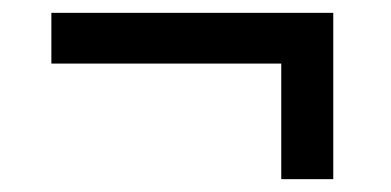

<svg xmlns="http://www.w3.org/2000/svg" viewBox="-20 -427 609 299"><path d="M418 -148V-328H60V-407H499V-148Z"/></svg>

Font: Noto Serif Black
Style: Regular
Weight: 900
Designer: Monotype Design Team
Foundry: Monotype Imaging Inc.
Version: Version 2.014; ttfautohint (v1.8.4.7-5d5b)